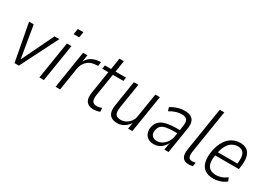

<svg xmlns="http://www.w3.org/2000/svg" viewBox="-4 -1436 3014 2175"><g transform="rotate(30 1503.0 -348.5)"><path d="M154 0 62 -489H123L198 -40H178L395 -489H458L211 0Z M570 -619 582 -693H655L642 -619ZM479 0 557 -489H616L538 0Z M691 0 768 -489H825L808 -385H803Q828 -438 869.5 -465Q911 -492 970 -498L997 -500L991 -447L943 -442Q908 -439 877 -420.5Q846 -402 825 -370Q804 -338 797 -296L750 0Z M1190 8Q1150 8 1122 -7.5Q1094 -23 1082.5 -57Q1071 -91 1079 -145L1126 -442H1047L1054 -489H1135L1158 -638H1216L1193 -489H1330L1323 -442H1185L1139 -153Q1130 -93 1146 -68Q1162 -43 1205 -43Q1221 -43 1237 -47Q1253 -51 1267 -57L1272 -10Q1258 -2 1234.5 3Q1211 8 1190 8Z M1498 8Q1454 8 1424 -9.5Q1394 -27 1383 -63.5Q1372 -100 1381 -156L1433 -489H1492L1440 -162Q1433 -118 1439.5 -92.5Q1446 -67 1465 -55.5Q1484 -44 1513 -44Q1550 -44 1582 -61Q1614 -78 1636.5 -108Q1659 -138 1664 -178L1714 -489H1773L1695 0H1639L1654 -95H1660Q1634 -48 1592.5 -20Q1551 8 1498 8Z M1976 8Q1929 8 1898.5 -13.5Q1868 -35 1857 -70Q1846 -105 1853 -142Q1864 -194 1895 -223.5Q1926 -253 1982.5 -266Q2039 -279 2127 -279H2166L2159 -234H2119Q2049 -234 2006 -225.5Q1963 -217 1941.5 -196.5Q1920 -176 1913 -139Q1903 -95 1924.5 -68Q1946 -41 1990 -41Q2024 -41 2056 -59.5Q2088 -78 2112 -113Q2136 -148 2143 -196L2164 -335Q2174 -395 2155.5 -420.5Q2137 -446 2087 -446Q2053 -446 2015 -435Q1977 -424 1932 -397L1918 -443Q1947 -461 1977 -473Q2007 -485 2037 -491Q2067 -497 2095 -497Q2146 -497 2177 -480.5Q2208 -464 2220 -428.5Q2232 -393 2223 -337L2169 0H2114L2132 -110H2137Q2120 -71 2095 -44.5Q2070 -18 2040 -5Q2010 8 1976 8Z M2435 8Q2376 8 2353 -29Q2330 -66 2341 -132L2432 -705H2491L2401 -137Q2398 -114 2399 -92.5Q2400 -71 2412.5 -57Q2425 -43 2453 -43Q2465 -43 2477.5 -45Q2490 -47 2496 -49L2488 1Q2470 5 2458.5 6.5Q2447 8 2435 8Z M2756 8Q2688 8 2644.5 -22Q2601 -52 2587 -113Q2573 -174 2590 -265Q2607 -343 2640.5 -394.5Q2674 -446 2721 -471.5Q2768 -497 2823 -497Q2878 -497 2912.5 -472Q2947 -447 2959.5 -395Q2972 -343 2960 -263L2955 -231H2630L2638 -277H2925L2907 -261Q2918 -330 2911 -371Q2904 -412 2880 -430.5Q2856 -449 2817 -449Q2779 -449 2744.5 -428.5Q2710 -408 2686 -365.5Q2662 -323 2650 -257L2646 -238Q2634 -169 2644 -126Q2654 -83 2684.5 -62.5Q2715 -42 2763 -42Q2795 -42 2831 -54Q2867 -66 2902 -93L2921 -49Q2886 -20 2842 -6Q2798 8 2756 8Z"/></g></svg>

Font: Nunito Sans 10pt Condensed Light
Style: Italic
Weight: 300
Width: 3
Italic angle: -9°
Designer: Vernon Adams
Foundry: Vernon Adams
Version: Version 3.101;gftools[0.9.27]